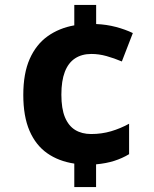

<svg xmlns="http://www.w3.org/2000/svg" viewBox="-20 -744 621 774"><path d="M367.6 -647.1Q409.3 -645.4 447.2 -635.4Q485 -625.4 515.5 -610.7L471.2 -496.2Q440.3 -509.3 409.5 -517.9Q378.6 -526.5 348.5 -526.5Q309.8 -526.5 282.5 -508.6Q255.3 -490.7 241.3 -454.3Q227.4 -418 227.4 -362.4Q227.4 -306.2 241.8 -271.4Q256.3 -236.5 283.1 -220.1Q310 -203.7 347.6 -203.7Q389.8 -203.7 427.8 -214.9Q465.7 -226.1 500.4 -245.2V-122.5Q472.8 -105.8 440.7 -95.6Q408.7 -85.3 367.3 -81.5V10H279.5V-84.5Q216.2 -94.1 170.3 -126.3Q124.4 -158.4 99.1 -216.6Q73.9 -274.8 73.9 -361.4Q73.9 -448.1 99.7 -506.4Q125.6 -564.7 172 -597.9Q218.5 -631 279.5 -641.8V-724H367.6Z"/></svg>

Font: Noto Sans Khmer
Style: Regular
Weight: 400
Designer: Danh Hong and the Monotype Design Team
Foundry: Monotype Imaging Inc.
Version: Version 2.003